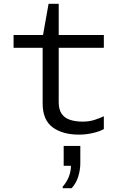

<svg xmlns="http://www.w3.org/2000/svg" viewBox="-20 -694 640 1004"><path d="M393 10Q307 10 255 -28.5Q203 -67 203 -153V-444H51V-511H205L234 -674H287V-511H523V-444H287V-159Q287 -123 301.5 -100.5Q316 -78 344.5 -68Q373 -58 413 -58Q446 -58 474 -67Q502 -76 523 -86V-19Q500 -6 464 2Q428 10 393 10ZM308 290V282Q329 258 340 230Q351 202 351 173H313V69H400V159Q400 193 389.5 228Q379 263 355 290Z"/></svg>

Font: Chivo Mono Light
Style: Regular
Weight: 300
Monospace: yes
Designer: Hector Gatti
Foundry: Omnibus-Type
Version: Version 1.008